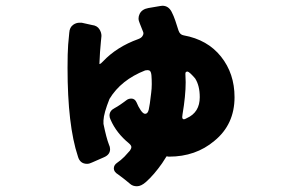

<svg xmlns="http://www.w3.org/2000/svg" viewBox="-20 -603 1040 668"><path d="M433 37Q426 31 421.5 27.5Q417 24 409 17.5Q401 11 391 4Q376 -5 376 -17Q376 -29 388 -37Q400 -45 413 -58L432 -79Q437 -86 437 -91.5Q437 -97 429 -104Q385 -140 365 -186Q361 -194 361 -201Q361 -218 379 -227Q384 -230 388.5 -232.5Q393 -235 398.5 -239Q404 -243 408.5 -246Q413 -249 420 -254.5Q427 -260 437 -260Q449 -260 455 -247Q461 -232 469.5 -219.5Q478 -207 485 -207Q494 -207 497.5 -221.5Q501 -236 506 -280Q508 -295 508 -310.5Q508 -326 507 -339.5Q506 -353 501 -357Q497 -359 493 -359Q489 -359 485 -358Q401 -325 361 -259Q341 -209 340 -184Q340 -180 340 -175V-172Q350 -123 359 -100Q363 -92 363 -84Q363 -65 342 -56L301 -38Q291 -33 283 -33Q258 -33 251 -59Q215 -167 215 -367Q215 -381 215.5 -412.5Q216 -444 221 -489Q222 -508 235 -517Q245 -524 257 -524Q261 -524 264 -524L300 -516Q318 -514 326 -501Q333 -490 333 -478Q333 -476 331 -457.5Q329 -439 328 -422Q326 -386 326 -384Q326 -382 326 -380Q331 -381 338 -389Q386 -440 461 -467Q472 -471 476 -478Q479 -483 479 -486.5Q479 -490 478 -492Q471 -511 466.5 -521Q462 -531 462 -539Q462 -547 466 -555Q474 -571 496 -575L537 -582Q541 -583 545 -583Q566 -583 577 -562Q581 -554 584 -547L590 -531L601 -497Q606 -482 619 -480Q702 -465 749 -406Q796 -347 796 -265Q796 -170 726 -113Q661 -58 568 -58H567L561 -59H560Q559 -59 557.5 -56Q556 -53 544 -35Q516 5 488 30Q471 45 456.5 45Q442 45 433 37ZM625 -346 626 -317Q626 -270 615 -205Q614 -200 614 -196Q614 -192 615.5 -190Q617 -188 620 -188Q623 -188 630 -192Q675 -212 675 -265Q675 -305 659 -330Q640 -352 633 -354Q628 -354 626.5 -352Q625 -350 625 -346Z"/></svg>

Font: Tsunagi Gothic Black
Style: Regular
Weight: 900
Designer: Yoshimichi Ohira
Foundry: Positype
Version: Version 1.001